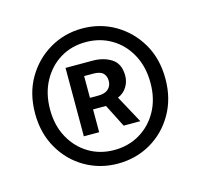

<svg xmlns="http://www.w3.org/2000/svg" viewBox="-68 -788 570 545"><g transform="rotate(-15 216.5 -515.5)"><path d="M216 -317Q164 -317 120.5 -342Q77 -367 51 -412Q25 -457 25 -515Q25 -574 51 -618.5Q77 -663 120.5 -688.5Q164 -714 216 -714Q269 -714 312.5 -688.5Q356 -663 382 -618.5Q408 -574 408 -515Q408 -457 382 -412Q356 -367 312.5 -342Q269 -317 216 -317ZM216 -357Q258 -357 291.5 -377Q325 -397 344.5 -432.5Q364 -468 364 -515Q364 -562 344.5 -598Q325 -634 291.5 -654Q258 -674 216 -674Q174 -674 141 -654Q108 -634 88.5 -598Q69 -562 69 -515Q69 -468 88.5 -432.5Q108 -397 141 -377Q174 -357 216 -357ZM142 -417V-618H221Q254 -618 277 -603Q300 -588 300 -553Q300 -535 290.5 -520Q281 -505 264 -498L308 -417H259L225 -484H187V-417ZM187 -518H212Q231 -518 241 -527Q251 -536 251 -551Q251 -565 242.5 -573.5Q234 -582 213 -582H187Z"/></g></svg>

Font: Mada Medium
Style: Regular
Weight: 500
Designer: Khaled Hosny
Version: Version 1.5